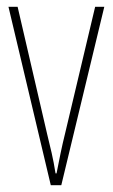

<svg xmlns="http://www.w3.org/2000/svg" viewBox="-20 -547 333 567"><path d="M130 0 5 -527H32L119 -152Q126 -124 132.5 -95.5Q139 -67 144 -35H147Q153 -66 159 -95Q165 -124 172 -152L261 -527H288L161 0Z"/></svg>

Font: Noto Sans Lao Looped ExtraCondensed Thin
Style: Regular
Weight: 100
Width: 2
Designer: Mark Frömberg, Ben Mitchell
Foundry: The Fontpad Ltd
Version: Version 1.002; ttfautohint (v1.8.4.7-5d5b)